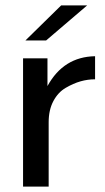

<svg xmlns="http://www.w3.org/2000/svg" viewBox="-20 -687 386 707"><path d="M64.9 0V-472.2H154.8V-370.1Q213.9 -478 330.1 -480V-395Q303.2 -395 276.6 -387.5Q250 -379.9 221.9 -363.5Q193.8 -347.2 176.5 -314.7Q159.2 -282.2 159.2 -236.8V0ZM73.7 -538.1 205.1 -667H300.8L149.9 -538.1Z"/></svg>

Font: CMU Bright
Style: SemiBold
Weight: 600
Version: Version 0.7.0